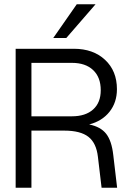

<svg xmlns="http://www.w3.org/2000/svg" viewBox="-20 -878 610 898"><path d="M426.8 -857.9 290 -700.2H229L338.9 -857.9ZM280.8 -267.1H127V0H53.2V-649.9H325.2Q416 -649.9 471.4 -598.1Q526.9 -546.4 526.9 -460.9Q526.9 -398.9 492.2 -355.2Q457.5 -311.5 397 -295.9Q450.7 -285.2 476.6 -252.2Q502.4 -219.2 509.8 -152.8L527.8 0H455.1L438 -144Q430.7 -209 393.6 -238Q356.4 -267.1 280.8 -267.1ZM315.9 -584H127V-334H315.9Q379.9 -334 415.5 -366Q451.2 -397.9 451.2 -456.1Q451.2 -516.6 415.5 -550.3Q379.9 -584 315.9 -584Z"/></svg>

Font: Overused Grotesk
Style: Regular
Weight: 400
Version: Version 0.002